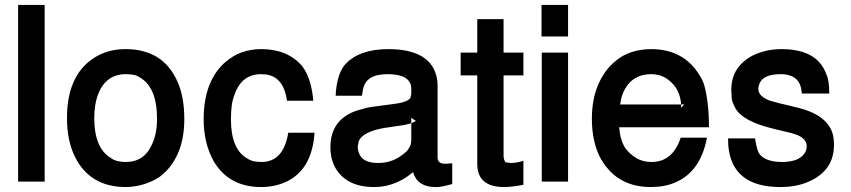

<svg xmlns="http://www.w3.org/2000/svg" viewBox="-20 -732 3430 774"><path d="M160 -712V0H53V-712Z M486 -534Q637 -534 695 -404Q723 -342 723 -252Q723 -171 696.5 -112Q670 -53 622 -18Q595 0 559 11Q523 22 487 22Q344 22 283 -98Q250 -164 250 -256Q250 -425 355 -496Q411 -534 486 -534ZM487 -433Q409 -433 377 -356Q360 -313 360 -256Q360 -135 427 -95Q439 -86 454.5 -82.5Q470 -79 487 -79Q563 -79 594 -153Q613 -194 613 -253Q613 -381 543 -420Q532 -428 517.5 -430.5Q503 -433 487 -433Z M1137 -326Q1124 -419 1057 -431Q1055 -432 1051.5 -432Q1048 -432 1045 -432Q1042 -432 1039 -432.5Q1036 -433 1033 -433Q953 -433 925 -349Q917 -329 914 -305Q911 -281 911 -251Q911 -130 977 -93Q989 -85 1003.5 -82Q1018 -79 1034 -79Q1123 -79 1142 -197H1248Q1238 -46 1131 2Q1086 22 1033 22Q902 22 841 -83Q801 -155 801 -251Q801 -408 892 -485V-484Q949 -534 1034 -534Q1138 -534 1197 -467L1206 -454Q1236 -407 1243 -326Z M1803 -74V10Q1785 15 1771 18Q1757 21 1745 22H1735Q1663 22 1645 -38Q1635 -30 1627 -24Q1619 -18 1611 -13Q1582 4 1552 13Q1522 22 1488 22Q1377 22 1332 -55Q1312 -92 1312 -138Q1312 -244 1407 -282L1418 -286L1457 -297L1471 -300L1568 -313Q1626 -320 1635 -339L1638 -354V-374Q1638 -422 1574 -431H1575Q1567 -432 1558.5 -432.5Q1550 -433 1542 -433Q1456 -433 1444 -374V-375L1439 -346H1333Q1335 -388 1344.5 -420Q1354 -452 1371 -472Q1428 -534 1545 -534Q1721 -534 1742 -413Q1743 -407 1743.5 -401Q1744 -395 1744 -386V-97Q1744 -72 1774 -72H1780ZM1647 -240 1657 -244 1638 -257V-235Q1640 -236 1642.5 -237Q1645 -238 1648 -240ZM1638 -235Q1630 -233 1623.5 -231.5Q1617 -230 1609 -228L1528 -216Q1487 -209 1460.5 -195.5Q1434 -182 1426 -163L1422 -140Q1423 -116 1435.5 -99.5Q1448 -83 1474 -78Q1484 -75 1505 -75Q1565 -75 1611 -115Q1623 -124 1628 -134Q1638 -148 1638 -169Z M2090 -520V-428H2010V-105Q2010 -95 2012.5 -88Q2015 -81 2018 -78L2039 -75Q2049 -75 2062.5 -77Q2076 -79 2090 -84V13Q2042 22 2013 22Q1915 22 1905 -53L1904 -70V-428H1837V-520H1904V-655H2010V-520Z M2270 -520V0H2164V-520ZM2270 -712V-585H2163V-712Z M2476 -219Q2478 -193 2484 -172.5Q2490 -152 2500 -136Q2519 -110 2545.5 -94.5Q2572 -79 2606 -79Q2692 -79 2724 -177H2830Q2804 -39 2701 4Q2659 22 2603 22Q2469 22 2404 -89V-88Q2366 -156 2366 -253Q2366 -330 2390.5 -388.5Q2415 -447 2460 -485Q2489 -510 2526 -522Q2563 -534 2605 -534Q2721 -534 2785 -451Q2794 -439 2802.5 -425Q2811 -411 2817 -395Q2826 -367 2832 -321.5Q2838 -276 2838 -219ZM2726 -303Q2726 -301 2725.5 -300Q2725 -299 2725 -297L2739 -311H2726ZM2726 -311Q2721 -374 2676 -409Q2646 -433 2604 -433Q2532 -433 2498 -371Q2484 -345 2480 -311Z M3212 -355Q3209 -433 3127 -433Q3058 -433 3042 -396Q3037 -384 3037 -373Q3037 -342 3090 -324L3088 -325Q3095 -323 3102.5 -321Q3110 -319 3117 -317L3192 -299Q3310 -271 3335 -198Q3342 -178 3342 -148Q3342 -49 3249 -4Q3197 22 3126 22Q2931 22 2916 -144L2915 -174H3024Q3031 -122 3045 -107Q3072 -79 3132 -79Q3201 -79 3224 -115Q3232 -126 3232 -142Q3232 -173 3191 -189L3172 -195Q3171 -196 3168 -196L3094 -214Q2975 -243 2945 -295Q2940 -304 2936 -313.5Q2932 -323 2930 -333L2928 -369Q2928 -417 2950 -451.5Q2972 -486 3014 -508Q3038 -520 3067.5 -527Q3097 -534 3130 -534Q3277 -534 3312 -430V-431Q3318 -417 3320.5 -397.5Q3323 -378 3323 -355Z"/></svg>

Font: Ekushey Amar Bangla
Style: Bold
Weight: 700
Designer: Al Mamun Sumon
Foundry: Al Mamun Sumon
Version: Version 1.0